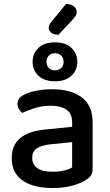

<svg xmlns="http://www.w3.org/2000/svg" viewBox="-20 -931 551 966"><path d="M245 -67Q280 -67 306 -74Q332 -81 343 -89V-216L234 -205Q188 -200 165 -184.5Q142 -169 142 -137Q142 -104 167 -85.5Q192 -67 245 -67ZM243 -482Q336 -482 391 -441.5Q446 -401 446 -314V-81Q446 -58 435.5 -45.5Q425 -33 407 -22Q381 -7 340 4Q299 15 245 15Q148 15 93.5 -23Q39 -61 39 -135Q39 -201 81.5 -236Q124 -271 204 -279L343 -293V-315Q343 -359 314.5 -379Q286 -399 235 -399Q195 -399 158 -388Q121 -377 92 -363Q82 -371 75 -382.5Q68 -394 68 -408Q68 -425 76.5 -436Q85 -447 103 -455Q131 -469 167 -475.5Q203 -482 243 -482ZM144 -620Q144 -662 173.5 -690Q203 -718 256 -718Q310 -718 339.5 -690Q369 -662 369 -620Q369 -578 339.5 -550Q310 -522 256 -522Q203 -522 173.5 -550Q144 -578 144 -620ZM214 -620Q214 -600 226 -588.5Q238 -577 256 -577Q275 -577 287.5 -588.5Q300 -600 300 -620Q300 -640 287.5 -651.5Q275 -663 256 -663Q238 -663 226 -651.5Q214 -640 214 -620ZM312 -911Q338 -911 352 -898.5Q366 -886 366 -872Q366 -858 358.5 -848.5Q351 -839 339 -825L274 -756Q251 -756 238 -766.5Q225 -777 225 -791Q225 -805 239 -822Z"/></svg>

Font: Baloo Da 2 Medium
Style: Regular
Weight: 500
Designer: Noopur Datye, Sulekha Rajkumar and Ek Type
Foundry: Ek Type
Version: Version 1.640;hotconv 1.0.111;makeotfexe 2.5.65597; ttfautoh